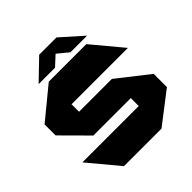

<svg xmlns="http://www.w3.org/2000/svg" viewBox="-230 -1062 1233 1233"><g transform="rotate(-45 386.5 -445.5)"><path d="M238 -519V-451H536L749 -284V-164L536 0H195L24 -205V-206H535V-278H195L24 -450V-550L237 -725H578L749 -520V-519ZM469 -760 395 -821 329 -760H181V-761L316 -891H472H473L619 -761V-760Z"/></g></svg>

Font: Foldit Thin ExtraBold
Style: Regular
Weight: 800
Version: Version 1.003